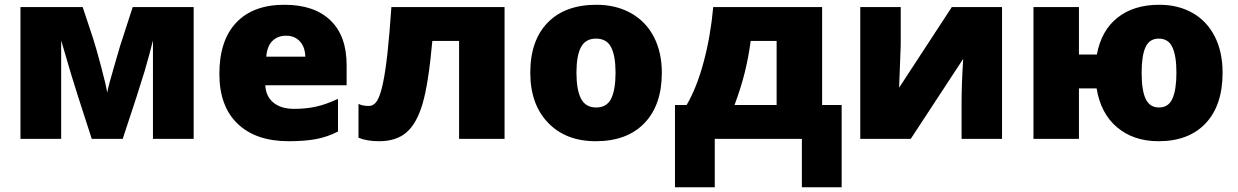

<svg xmlns="http://www.w3.org/2000/svg" viewBox="-20 -583 5195 806"><path d="M793 0H622.1V-413.1Q606.4 -350.1 586.7 -283Q566.9 -215.8 495.1 0H365.2L308.1 -176.8Q279.3 -265.6 247.6 -376.5L236.8 -413.1V0H65.9V-553.2H327.1L370.1 -423.8Q382.3 -386.7 403.8 -305.9Q425.3 -225.1 430.2 -193.8Q433.1 -216.8 464.8 -323.7L483.9 -389.2L537.1 -553.2H793Z M1191.9 9.8Q1053.7 9.8 977.3 -63.7Q900.9 -137.2 900.9 -272.9Q900.9 -413.1 971.7 -488Q1042.5 -563 1173.8 -563Q1298.8 -563 1366.9 -497.8Q1435.1 -432.6 1435.1 -310.1V-225.1H1093.8Q1095.7 -178.7 1127.7 -152.3Q1159.7 -126 1214.8 -126Q1265.1 -126 1307.4 -135.5Q1349.6 -145 1398.9 -168V-30.8Q1354 -7.8 1306.2 1Q1258.3 9.8 1191.9 9.8ZM1180.7 -433.1Q1147 -433.1 1124.3 -411.9Q1101.6 -390.6 1097.7 -345.2H1261.7Q1260.7 -385.3 1239 -409.2Q1217.3 -433.1 1180.7 -433.1Z M2098.1 0H1907.2V-411.1H1794.9Q1778.8 -232.9 1754.4 -149.2Q1730 -65.4 1687 -27.8Q1644 9.8 1571.3 9.8Q1520.5 9.8 1484.9 -4.9V-147Q1501 -138.2 1527.8 -138.2Q1549.8 -138.2 1563.5 -160.9Q1577.1 -183.6 1587.6 -233.4Q1598.1 -283.2 1606.7 -361.3Q1615.2 -439.5 1623 -553.2H2098.1Z M2758.3 -277.8Q2758.3 -142.1 2685.3 -66.2Q2612.3 9.8 2481 9.8Q2355 9.8 2280.5 -67.9Q2206.1 -145.5 2206.1 -277.8Q2206.1 -413.1 2279.1 -488Q2352.1 -563 2483.9 -563Q2565.4 -563 2627.9 -528.3Q2690.4 -493.7 2724.4 -429Q2758.3 -364.3 2758.3 -277.8ZM2399.9 -277.8Q2399.9 -206.5 2418.9 -169.2Q2438 -131.8 2482.9 -131.8Q2527.3 -131.8 2545.7 -169.2Q2564 -206.5 2564 -277.8Q2564 -348.6 2545.4 -384.8Q2526.9 -420.9 2481.9 -420.9Q2438 -420.9 2418.9 -385Q2399.9 -349.1 2399.9 -277.8Z M3513.2 203.1H3346.2V0H2980.5V203.1H2813.5V-142.1H2862.3Q2904.8 -214.4 2933.8 -322.5Q2962.9 -430.7 2974.1 -553.2H3431.2V-142.1H3513.2ZM3240.2 -142.1V-411.1H3131.3Q3122.6 -345.2 3107.4 -282.7Q3092.3 -220.2 3063.5 -142.1Z M3761.2 -553.2V-414.1Q3761.2 -402.3 3761 -388.7Q3760.7 -375 3754.4 -214.8L3975.6 -553.2H4186.5V0H4016.6V-149.9Q4016.6 -228.5 4023.4 -335.9L3803.2 0H3591.3V-553.2Z M5112.3 -277.8Q5112.3 -141.1 5041.5 -65.7Q4970.7 9.8 4843.3 9.8Q4738.8 9.8 4669.7 -48.3Q4600.6 -106.4 4583.5 -211.9H4509.3V0H4318.4V-553.2H4509.3V-354H4584.5Q4603 -454.6 4671.1 -508.8Q4739.3 -563 4846.7 -563Q4925.8 -563 4986.1 -528.8Q5046.4 -494.6 5079.3 -430.2Q5112.3 -365.7 5112.3 -277.8ZM4772.5 -277.8Q4772.5 -202.6 4789.8 -167.2Q4807.1 -131.8 4845.2 -131.8Q4885.3 -131.8 4901.9 -169.2Q4918.5 -206.5 4918.5 -277.8Q4918.5 -348.6 4901.6 -384.8Q4884.8 -420.9 4844.2 -420.9Q4805.2 -420.9 4788.8 -385Q4772.5 -349.1 4772.5 -277.8Z"/></svg>

Font: Open Sans ExtBd
Style: Bold
Weight: 800
Foundry: Ascender Corporation
Version: Version 1.10